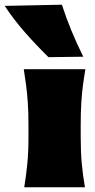

<svg xmlns="http://www.w3.org/2000/svg" viewBox="-80 -796 404 816"><path d="M23 0Q31.5 -52 36.2 -101Q41 -150 41 -213V-263Q41 -318 38.2 -358.8Q35.5 -399.5 31 -433.5Q26.5 -467.5 21 -502H283Q277 -467.5 272.5 -433.5Q268 -399.5 265.5 -358.8Q263 -318 263 -263V-213Q263 -150 267.5 -101Q272 -52 281 0ZM126 -553Q73 -605 25.2 -659.5Q-22.5 -714 -60 -771L183 -776Q219 -665 274 -555Z"/></svg>

Font: Commissioner Flair Black
Style: Regular
Weight: 900
Designer: Kostas Bartsokas
Foundry: Kostas Bartsokas
Version: Version 1.000; ttfautohint (v1.8.3)